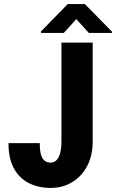

<svg xmlns="http://www.w3.org/2000/svg" viewBox="-20 -922 576 952"><path d="M284.7 -221.2V-710.9H439.5V-221.2Q439.5 -149.9 411.9 -98.1Q384.3 -46.4 337.2 -18.3Q290 9.8 231 9.8Q170.4 9.8 123 -14.2Q75.7 -38.1 48.8 -87.4Q22 -136.7 22 -212.4H177.2Q177.2 -175.3 183.6 -154.3Q189.9 -133.3 202.1 -124.5Q214.4 -115.7 231 -115.7Q248.5 -115.7 260.5 -128.2Q272.5 -140.6 278.6 -164.3Q284.7 -188 284.7 -221.2ZM400.9 -901.9 535.6 -764.6V-758.8H420.4L358.4 -827.1L296.4 -758.8H183.1V-766.1L315.9 -901.9Z"/></svg>

Font: Roboto Condensed ExtraBold
Style: Regular
Weight: 800
Designer: Christian Robertson
Foundry: Google
Version: Version 3.008; 2023